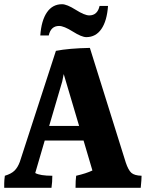

<svg xmlns="http://www.w3.org/2000/svg" viewBox="-20 -980 692 910"><path d="M389 -804Q367 -804 325 -830.5Q283 -857 260 -857Q221 -857 211 -812H171Q176 -883 202.5 -921.5Q229 -960 274 -960Q297 -960 339 -933.5Q381 -907 403 -907Q442 -907 452 -952H492Q487 -881 460.5 -842.5Q434 -804 389 -804ZM213 -383H355L282 -629L275 -594ZM338 -90Q338 -126 341 -147Q389 -158 418 -172L376 -314H192L147 -160Q170 -147 228 -147Q228 -117 224 -90H0Q0 -96 0 -110.5Q0 -125 3 -147Q33 -156 48.5 -171Q64 -186 74 -213L245 -739Q306 -751 406 -753L576 -210Q588 -174 602.5 -161Q617 -148 651 -147Q651 -130 647 -90Z"/></svg>

Font: Halant
Style: Bold
Weight: 700
Designer: Hitesh Malaviya (Devanagari), Satya Rajpurohit (Latin)
Foundry: Indian Type Foundry
Version: Version 1.101;PS 1.0;hotconv 1.0.78;makeotf.lib2.5.61930; tt